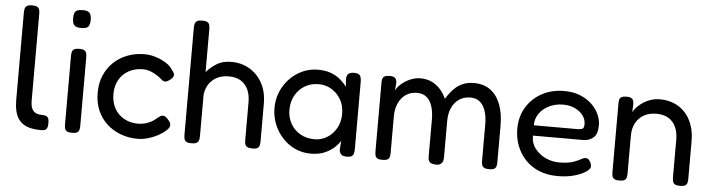

<svg xmlns="http://www.w3.org/2000/svg" viewBox="-45 -894 4089 1103"><g transform="rotate(5 1999.5 -342.0)"><path d="M215 10.5Q182.5 10.5 157 5Q131.5 -0.5 112.8 -12.5Q94 -24.5 81.6 -43.6Q69.2 -62.8 63.4 -89.9Q57.5 -117 57.5 -152.5V-653.2Q57.5 -668 60.4 -678Q63.2 -688 72.9 -693.6Q82.5 -699.2 101.2 -699.2Q120.8 -699.2 130.2 -694Q139.8 -688.8 143 -679Q146.2 -669.2 146.2 -655.2V-153.8Q146.2 -133.5 150.1 -119Q154 -104.5 162.5 -94.9Q171 -85.2 184 -81Q197 -76.8 214.5 -76.8Q226.8 -76.8 235.2 -74Q243.8 -71.2 248.6 -62Q253.5 -52.8 253.5 -33.8Q253.5 -14.2 248.6 -4.6Q243.8 5 235.1 7.8Q226.5 10.5 215 10.5Z M392.5 10.5Q373.8 10.5 364.1 4.9Q354.5 -0.8 351.8 -10.9Q349 -21 349 -34.8V-429.8Q349 -443.5 351.9 -453.5Q354.8 -463.5 364.4 -468.8Q374 -474 393.5 -474Q413 -474 422.1 -468.4Q431.2 -462.8 434.1 -452.6Q437 -442.5 437 -427.8V-33.8Q437 -20 434.1 -9.9Q431.2 0.2 421.8 5.4Q412.2 10.5 392.5 10.5ZM392.5 -594.2Q370.8 -594.2 360 -600.6Q349.2 -607 345.8 -619Q342.2 -631 342.2 -647Q342.2 -663.2 345.9 -674.4Q349.5 -685.5 360.6 -691.4Q371.8 -697.2 393.5 -697.2Q415.2 -697.2 425.9 -690.9Q436.5 -684.5 440.1 -672.9Q443.8 -661.2 443.8 -644.5Q443.8 -629.2 440.1 -617.6Q436.5 -606 425.9 -600.1Q415.2 -594.2 392.5 -594.2Z M770.8 11.8Q719.2 11.8 673.8 -5.1Q628.2 -22 593.5 -53.8Q558.8 -85.5 539.4 -130.4Q520 -175.2 520 -232Q520 -288.5 539.4 -333.2Q558.8 -378 593 -410Q627.2 -442 672.4 -458.9Q717.5 -475.8 768.8 -475.8Q803 -475.8 835.9 -465.1Q868.8 -454.5 894.2 -438.2Q919.8 -422 930.8 -403.5Q941 -390.8 945.4 -382.4Q949.8 -374 946 -363Q941.5 -354.5 934.6 -348.1Q927.8 -341.8 920.5 -337.5Q902.5 -323.8 885.2 -334.2Q873.8 -344.8 860.2 -354.4Q846.8 -364 831.9 -371.8Q817 -379.5 801.4 -384.2Q785.8 -389 768.8 -389Q721.8 -389 686 -369.2Q650.2 -349.5 630.5 -314.2Q610.8 -279 610.8 -231.8Q610.8 -185.2 630.5 -149.9Q650.2 -114.5 685.5 -94.8Q720.8 -75 766.8 -75Q787.5 -75 807.1 -80.2Q826.8 -85.5 843.8 -95Q860.8 -104.5 872.2 -115.8Q881.8 -123 889 -128.1Q896.2 -133.2 905.5 -133.2Q914.2 -133.2 922.9 -126.8Q931.5 -120.2 941.5 -107.2Q949.8 -97.8 951.1 -88Q952.5 -78.2 947.9 -68.9Q943.2 -59.5 932.2 -51.2Q915.8 -35 889.2 -20.6Q862.8 -6.2 831.9 2.8Q801 11.8 770.8 11.8Z M1082 10.5Q1062.5 10.5 1052.9 4.9Q1043.2 -0.8 1040.5 -11.2Q1037.8 -21.8 1037.8 -35.5V-652.2Q1037.8 -666.2 1041 -676.2Q1044.2 -686.2 1053.9 -691.8Q1063.5 -697.2 1083 -697.2Q1102.5 -697.2 1112 -691.6Q1121.5 -686 1124.4 -676Q1127.2 -666 1127.2 -651.2V-404Q1150.5 -431.5 1185 -453.5Q1219.5 -475.5 1270 -475.5Q1328.8 -475.5 1375.2 -448Q1421.8 -420.5 1449.1 -370.6Q1476.5 -320.8 1476.5 -251.8V-34.5Q1476.5 -20.8 1473.6 -10.8Q1470.8 -0.8 1461.6 4.5Q1452.5 9.8 1432.8 9.8Q1413.5 9.8 1403.8 4.2Q1394 -1.2 1391.1 -11.4Q1388.2 -21.5 1388.2 -35.8V-252.8Q1388.2 -295 1374.2 -325.9Q1360.2 -356.8 1332.5 -374Q1304.8 -391.2 1262.8 -391.2Q1205.8 -391.2 1169.2 -358.5Q1132.8 -325.8 1127.2 -272.2V-34.5Q1127.2 -20.8 1124 -10.6Q1120.8 -0.5 1111.2 5Q1101.8 10.5 1082 10.5Z M1977 9.2Q1955.2 9.2 1945.4 0.2Q1935.5 -8.8 1934.2 -27.8L1937.8 -78Q1928.2 -62 1907 -41.5Q1885.8 -21 1851.6 -5.5Q1817.5 10 1769 10Q1721 10 1679.5 -9Q1638 -28 1606.6 -61.8Q1575.2 -95.5 1557.4 -139.5Q1539.5 -183.5 1539.5 -234.2Q1539.5 -283.2 1557.4 -326.4Q1575.2 -369.5 1607.1 -402.8Q1639 -436 1680.4 -455Q1721.8 -474 1769 -474Q1812.8 -474 1843.8 -462.5Q1874.8 -451 1897.5 -432.2Q1920.2 -413.5 1937.2 -390.5L1934.5 -433.2Q1934.2 -454.5 1944.5 -464.4Q1954.8 -474.2 1978 -474.2Q1996.8 -474.2 2005.5 -468.2Q2014.2 -462.2 2017.1 -451Q2020 -439.8 2020 -423.8V-38Q2020 -23.5 2017.1 -12.6Q2014.2 -1.8 2005.1 3.8Q1996 9.2 1977 9.2ZM1783.5 -74.2Q1824.2 -74.2 1857.4 -95.1Q1890.5 -116 1910.1 -151.6Q1929.8 -187.2 1929.8 -232.5Q1929.8 -280.2 1909.4 -315.8Q1889 -351.2 1855.4 -371.4Q1821.8 -391.5 1781.5 -391.5Q1735.2 -391.5 1700.4 -370.2Q1665.5 -349 1645.8 -313Q1626 -277 1626 -230.8Q1626 -186.2 1645.9 -150.8Q1665.8 -115.2 1701.5 -94.8Q1737.2 -74.2 1783.5 -74.2Z M2182 9.8Q2163.2 9.8 2154 4.1Q2144.8 -1.5 2142 -11.6Q2139.2 -21.8 2139.2 -35.5V-432.2Q2139.2 -445.5 2142.1 -454.8Q2145 -464 2154.6 -469.1Q2164.2 -474.2 2183.2 -474.2Q2205 -474.2 2214.6 -465.4Q2224.2 -456.5 2224.2 -436.2L2220 -392.5Q2226.8 -408.2 2241 -422.9Q2255.2 -437.5 2274.6 -449.6Q2294 -461.8 2316.1 -468.9Q2338.2 -476 2360.8 -476Q2395.5 -476 2423.4 -463.5Q2451.2 -451 2473.1 -427.8Q2495 -404.5 2510.2 -370.8Q2530.2 -404 2552.6 -427.4Q2575 -450.8 2603.8 -463.4Q2632.5 -476 2668.5 -476Q2726 -476 2764.5 -447.5Q2803 -419 2822.6 -367.2Q2842.2 -315.5 2842.2 -244.2V-34.8Q2842.2 -21 2839.4 -10.9Q2836.5 -0.8 2827.2 4.5Q2818 9.8 2798.2 9.8Q2778.8 9.8 2769.1 4Q2759.5 -1.8 2756.8 -11.9Q2754 -22 2754 -35.8V-245.2Q2754 -289.5 2743.2 -322.2Q2732.5 -355 2711.1 -373.1Q2689.8 -391.2 2655.8 -391.2Q2620 -391.2 2592.6 -373.4Q2565.2 -355.5 2549.9 -322.8Q2534.5 -290 2534.5 -245V-34Q2534.5 -18.8 2528.6 -7.9Q2522.8 3 2510.9 7.5Q2499 12 2481.5 9Q2465.8 7.5 2458 1.4Q2450.2 -4.8 2448.2 -14.5Q2446.2 -24.2 2446.2 -35.8V-245.2Q2446.2 -289.5 2435.6 -322.4Q2425 -355.2 2403.6 -373.2Q2382.2 -391.2 2348 -391.2Q2311.5 -391.2 2284.2 -372.6Q2257 -354 2241.9 -321.1Q2226.8 -288.2 2226.8 -245.2V-34.5Q2226.8 -20.8 2223.9 -10.6Q2221 -0.5 2211.4 4.6Q2201.8 9.8 2182 9.8Z M3193 14.8Q3133 14.8 3085.9 -4.9Q3038.8 -24.5 3006.4 -59.1Q2974 -93.8 2956.8 -139Q2939.5 -184.2 2939.5 -236.2Q2939.5 -304.8 2971.5 -358.8Q3003.5 -412.8 3060.2 -444.1Q3117 -475.5 3190.2 -475.5Q3240.2 -475.5 3279.8 -460Q3319.2 -444.5 3347.1 -418.8Q3375 -393 3389.9 -361Q3404.8 -329 3404.8 -296.8Q3404.8 -245.8 3380.9 -225.1Q3357 -204.5 3322 -204.5H3032.5Q3032 -160.8 3056.5 -129.4Q3081 -98 3118.4 -81Q3155.8 -64 3194.2 -64Q3221.5 -64 3241.9 -66.9Q3262.2 -69.8 3277 -74.9Q3291.8 -80 3302.6 -85.1Q3313.5 -90.2 3322.4 -95Q3331.2 -99.8 3339.2 -102Q3347.5 -103.5 3356.1 -100.1Q3364.8 -96.8 3370 -87Q3375.5 -78.5 3377.8 -71.5Q3380 -64.5 3380 -56.8Q3380 -42.5 3355.9 -25.9Q3331.8 -9.2 3289.5 2.8Q3247.2 14.8 3193 14.8ZM3032.5 -264H3284Q3302.5 -264 3312.4 -268.9Q3322.2 -273.8 3322.2 -295.5Q3322.2 -323.5 3305 -346.4Q3287.8 -369.2 3258.2 -383.1Q3228.8 -397 3190.5 -397Q3147 -397 3110.6 -379.6Q3074.2 -362.2 3053.1 -332Q3032 -301.8 3032.5 -264Z M3548.5 9.5Q3529.8 9.5 3520.5 3.9Q3511.2 -1.8 3508.5 -11.9Q3505.8 -22 3505.8 -35.8V-433Q3505.8 -446 3508.6 -455.1Q3511.5 -464.2 3521.1 -469.2Q3530.8 -474.2 3549.5 -474.2Q3565 -474.2 3573.4 -470.5Q3581.8 -466.8 3585.2 -460.8Q3588.8 -454.8 3589.8 -447.9Q3590.8 -441 3591.2 -435L3589.2 -389.2Q3598.8 -405.8 3613.9 -421.1Q3629 -436.5 3648.8 -449Q3668.5 -461.5 3692 -468.6Q3715.5 -475.8 3742.5 -475.8Q3787.2 -475.8 3824.1 -460.1Q3861 -444.5 3887.6 -415.2Q3914.2 -386 3928.8 -344.9Q3943.2 -303.8 3943.2 -252V-34.8Q3943.2 -21 3940.4 -10.9Q3937.5 -0.8 3928.4 4.4Q3919.2 9.5 3899.5 9.5Q3879.8 9.5 3870.1 3.9Q3860.5 -1.8 3857.6 -11.9Q3854.8 -22 3854.8 -35.8V-252.8Q3854.8 -295.2 3840.6 -326.2Q3826.5 -357.2 3798.6 -374.4Q3770.8 -391.5 3728.2 -391.5Q3686.8 -391.5 3656.4 -374.2Q3626 -357 3609.5 -326Q3593 -295 3593 -252.8V-34.8Q3593 -21 3590.1 -10.9Q3587.2 -0.8 3577.8 4.4Q3568.2 9.5 3548.5 9.5Z"/></g></svg>

Font: Fredoka Light
Style: Regular
Weight: 300
Designer: Ben Nathan
Foundry: Milena B. Brandão, Ben Nathan
Version: Version 2.001